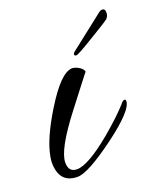

<svg xmlns="http://www.w3.org/2000/svg" viewBox="-108 -501 495 578"><g transform="rotate(-20 139.5 -212.0)"><path d="M44 12C66 12 107 -10 168 -55C229 -100 259 -133 259 -152C259 -156 258 -158 255 -158C252 -158 247 -155 242 -148C225 -129 199 -104 163 -74C111 -31 73 -10 50 -10C32 -10 23 -20 23 -41C23 -68 48 -114 98 -179C149 -245 174 -278 174 -277C174 -289 151 -301 139 -301C114 -300 84 -269 47 -209C13 -154 -7 -108 -13 -73C-14 -67 -15 -61 -15 -55C-15 -10 5 12 44 12ZM165 -333C169 -333 188 -343 222 -364C257 -385 278 -398 286 -404C291 -409 294 -415 294 -423C294 -432 291 -436 284 -436C280 -436 275 -433 268 -427L162 -344C160 -342 159 -340 159 -338C159 -335 161 -333 165 -333Z"/></g></svg>

Font: AlexBrush
Style: Regular
Weight: 400
Designer: Robert E. Leuschke
Foundry: Robert E. Leuschke
Version: Version 1.001